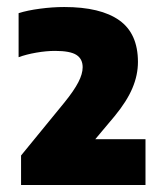

<svg xmlns="http://www.w3.org/2000/svg" viewBox="-20 -459 470 547"><path d="M394.5 -62.5V68H40V-16L163.5 -167Q191 -201 203.2 -224.8Q215.5 -248.5 215.5 -267.5Q215.5 -291 197.8 -302.5Q180 -314 137 -314Q112 -314 83.2 -309Q54.5 -304 33 -296V-421.5Q58 -429.5 93.8 -434.2Q129.5 -439 163 -439Q266.5 -439 319.8 -401.2Q373 -363.5 373 -282.5Q373 -245 357.2 -207.8Q341.5 -170.5 306.5 -128L251.5 -62.5Z"/></svg>

Font: Encode Sans Semi Condensed Black
Style: Regular
Weight: 900
Width: 4
Designer: Multiple Designers
Foundry: Impallari Type
Version: Version 2.000